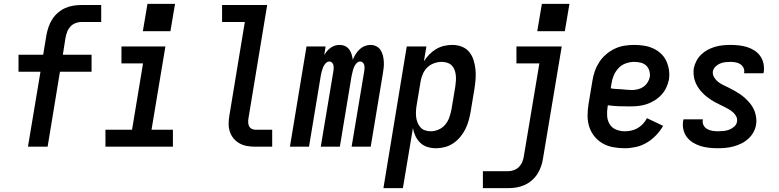

<svg xmlns="http://www.w3.org/2000/svg" viewBox="-20 -761 4040 996"><path d="M125 0 190 -389H76V-477H204L221 -580Q225 -601 232 -621.5Q239 -642 251 -661Q263 -680 280.5 -695Q298 -710 318 -719Q338 -728 359.5 -731.5Q381 -735 402 -735H505V-647H402Q387 -647 371.5 -641Q356 -635 345 -623Q334 -611 328.5 -596Q323 -581 320 -566L306 -477H455V-389H291L227 0Z M527 0V-88H665L722 -432H610V-520H838L766 -88H877V0ZM721 -599 745 -741H888L864 -599Z M1305 0Q1283 0 1262 -3.5Q1241 -7 1223 -17Q1205 -27 1192 -42.5Q1179 -58 1172.5 -77.5Q1166 -97 1166 -118.5Q1166 -140 1170 -162L1250 -647H1132V-735H1366L1269 -148Q1267 -137 1267.5 -126Q1268 -115 1272 -106.5Q1276 -98 1285 -93Q1294 -88 1305 -88H1392V0Z M1484 0 1570 -520H1669L1662 -475Q1668 -486 1676.5 -496Q1685 -506 1695.5 -513.5Q1706 -521 1718 -524.5Q1730 -528 1742 -528Q1757 -528 1770 -522Q1783 -516 1791.5 -504.5Q1800 -493 1804 -479.5Q1808 -466 1810 -451Q1816 -466 1824.5 -479.5Q1833 -493 1845 -504.5Q1857 -516 1872 -522Q1887 -528 1902 -528Q1918 -528 1932 -521Q1946 -514 1954 -501.5Q1962 -489 1966 -474Q1970 -459 1971 -443Q1972 -427 1970.5 -411Q1969 -395 1966 -379L1903 0H1804L1870 -395Q1871 -403 1871 -410.5Q1871 -418 1869 -425Q1867 -432 1861.5 -437Q1856 -442 1848 -442Q1840 -442 1833.5 -436.5Q1827 -431 1822.5 -424Q1818 -417 1815 -409Q1812 -401 1810 -393.5Q1808 -386 1806.5 -378Q1805 -370 1803 -362L1743 0H1644L1710 -395Q1711 -403 1711 -410.5Q1711 -418 1709 -425Q1707 -432 1701.5 -437Q1696 -442 1688 -442Q1680 -442 1673.5 -436.5Q1667 -431 1662.5 -424Q1658 -417 1655 -409Q1652 -401 1650 -393.5Q1648 -386 1646 -378Q1644 -370 1643 -362L1583 0Z M1969 215 2090 -520H2192L2179 -443Q2191 -462 2207 -478.5Q2223 -495 2242.5 -506.5Q2262 -518 2283.5 -523Q2305 -528 2326 -528Q2352 -528 2375.5 -519Q2399 -510 2414 -491.5Q2429 -473 2436.5 -449.5Q2444 -426 2446.5 -401Q2449 -376 2447 -350Q2445 -324 2441 -299L2421 -179Q2417 -156 2410.5 -133.5Q2404 -111 2393.5 -90Q2383 -69 2367 -50Q2351 -31 2331 -17.5Q2311 -4 2288 2Q2265 8 2242 8Q2219 8 2197.5 1.5Q2176 -5 2160.5 -20Q2145 -35 2135.5 -54.5Q2126 -74 2122 -96L2070 215ZM2215 -80Q2235 -80 2255.5 -89Q2276 -98 2290 -115Q2304 -132 2311 -152.5Q2318 -173 2322 -193L2342 -313Q2344 -328 2345 -342.5Q2346 -357 2344.5 -371Q2343 -385 2338 -398.5Q2333 -412 2323.5 -421.5Q2314 -431 2300 -435.5Q2286 -440 2272 -440Q2252 -440 2232 -433Q2212 -426 2197 -411.5Q2182 -397 2173.5 -377.5Q2165 -358 2162 -339L2142 -219Q2139 -203 2138 -187Q2137 -171 2138.5 -156Q2140 -141 2145.5 -126.5Q2151 -112 2160.5 -101Q2170 -90 2184.5 -85Q2199 -80 2215 -80Z M2485 215V127H2617Q2632 127 2647.5 121Q2663 115 2674 103Q2685 91 2690.5 76Q2696 61 2698 46L2778 -432H2659V-520H2894L2797 60Q2794 81 2787 101.5Q2780 122 2768 141Q2756 160 2738.5 175Q2721 190 2700.5 199Q2680 208 2659 211.5Q2638 215 2617 215ZM2767 -599 2791 -741H2934L2910 -599Z M3221 8Q3190 8 3160.5 2.5Q3131 -3 3106.5 -17Q3082 -31 3064 -53Q3046 -75 3037 -102.5Q3028 -130 3028 -160.5Q3028 -191 3033 -221L3053 -341Q3057 -367 3065.5 -391.5Q3074 -416 3088.5 -438.5Q3103 -461 3124 -479Q3145 -497 3169.5 -508.5Q3194 -520 3219.5 -524Q3245 -528 3270 -528Q3296 -528 3321 -524Q3346 -520 3368 -510Q3390 -500 3408 -483.5Q3426 -467 3436 -445.5Q3446 -424 3450 -399Q3454 -374 3450 -348Q3446 -327 3436 -306Q3426 -285 3410 -268Q3394 -251 3374 -239Q3354 -227 3332.5 -220Q3311 -213 3289 -211Q3267 -209 3246 -209Q3217 -209 3189 -210Q3161 -211 3133 -215L3132 -207Q3128 -183 3129.5 -159.5Q3131 -136 3142.5 -117Q3154 -98 3175.5 -89Q3197 -80 3221 -80Q3237 -80 3254 -83.5Q3271 -87 3287 -96Q3303 -105 3315.5 -118.5Q3328 -132 3336 -148L3420 -108Q3405 -82 3383 -59Q3361 -36 3334.5 -20.5Q3308 -5 3278.5 1.5Q3249 8 3221 8ZM3258 -294Q3272 -294 3287.5 -297.5Q3303 -301 3316.5 -310Q3330 -319 3339 -333Q3348 -347 3351 -362Q3353 -379 3348 -395Q3343 -411 3331.5 -421.5Q3320 -432 3303.5 -436Q3287 -440 3270 -440Q3249 -440 3227 -432.5Q3205 -425 3189 -408Q3173 -391 3164 -370Q3155 -349 3152 -327L3148 -303Q3161 -300 3175 -299.5Q3189 -299 3202.5 -298Q3216 -297 3230 -295.5Q3244 -294 3258 -294Z M3704 8Q3681 8 3658 5.5Q3635 3 3614 -3.5Q3593 -10 3574.5 -21.5Q3556 -33 3543 -50Q3530 -67 3525 -89.5Q3520 -112 3524 -135Q3525 -137 3525 -138.5Q3525 -140 3526 -142H3626Q3626 -141 3626 -140.5Q3626 -140 3626 -139Q3623 -124 3629.5 -111.5Q3636 -99 3648 -92Q3660 -85 3674.5 -82.5Q3689 -80 3704 -80Q3719 -80 3733.5 -81.5Q3748 -83 3762 -88Q3776 -93 3788.5 -104Q3801 -115 3803 -129Q3806 -144 3799.5 -156.5Q3793 -169 3783 -178Q3773 -187 3761 -194Q3749 -201 3737 -207Q3725 -213 3712.5 -219Q3700 -225 3688 -231.5Q3676 -238 3665 -245.5Q3654 -253 3643.5 -261.5Q3633 -270 3623.5 -280Q3614 -290 3606 -301Q3598 -312 3592 -324Q3586 -336 3582.5 -349.5Q3579 -363 3578 -377Q3577 -391 3579 -406Q3583 -426 3592.5 -444.5Q3602 -463 3617.5 -478Q3633 -493 3652 -503Q3671 -513 3690.5 -518.5Q3710 -524 3730 -526Q3750 -528 3769 -528Q3792 -528 3814 -525.5Q3836 -523 3856.5 -516.5Q3877 -510 3894.5 -498.5Q3912 -487 3924 -470Q3936 -453 3940.5 -431.5Q3945 -410 3942 -387Q3941 -386 3941 -384Q3941 -382 3940 -381H3840Q3840 -381 3840 -382Q3840 -383 3840 -383Q3843 -397 3837 -409Q3831 -421 3820.5 -428Q3810 -435 3796.5 -437.5Q3783 -440 3769 -440Q3756 -440 3742.5 -438.5Q3729 -437 3715.5 -431.5Q3702 -426 3691.5 -415.5Q3681 -405 3678 -391Q3676 -374 3684.5 -360Q3693 -346 3705 -336.5Q3717 -327 3731.5 -320Q3746 -313 3760.5 -306Q3775 -299 3789 -291Q3803 -283 3816 -274.5Q3829 -266 3841 -255.5Q3853 -245 3863.5 -233.5Q3874 -222 3882.5 -208.5Q3891 -195 3896 -180Q3901 -165 3903 -148Q3905 -131 3902 -114Q3899 -94 3888.5 -75Q3878 -56 3861.5 -41Q3845 -26 3825.5 -16.5Q3806 -7 3785.5 -1.5Q3765 4 3745 6Q3725 8 3704 8Z"/></svg>

Font: Iosevka SS04 Semibold
Style: Italic
Weight: 600
Italic angle: -9°
Monospace: yes
Designer: Belleve Invis
Foundry: Belleve Invis
Version: Version 19.0.0; ttfautohint (v1.8.4)